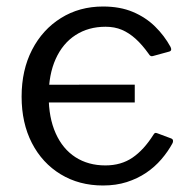

<svg xmlns="http://www.w3.org/2000/svg" viewBox="-20 -560 592 590"><path d="M92.5 -245.2V-299.6L394.1 -299.9V-245.2ZM296.6 -540Q349 -540 388.5 -523.3Q428 -506.6 456.6 -478.4Q485.2 -450.3 504.1 -415.7Q509.7 -403.7 499.2 -401.3L449.6 -387.7Q442.1 -385.3 436.9 -394.5Q416.8 -422.7 396.7 -440.8Q376.5 -459 354.4 -468.4Q332.3 -477.8 304.3 -477.8Q251.8 -477.8 212.3 -452.3Q172.8 -426.8 151.2 -379Q129.6 -331.3 129.6 -265Q129.6 -198.4 151.1 -150.4Q172.5 -102.4 211.8 -77Q251.1 -51.7 303.9 -51.7Q352.1 -51.7 387.2 -75.6Q422.3 -99.6 451.4 -145.9Q454.1 -150.6 456.7 -151.4Q459.2 -152.2 464.2 -150.2L506.7 -134.3Q514.2 -131.3 510.6 -120.8Q496.5 -94.5 476 -70.7Q455.6 -46.9 429.1 -29Q402.5 -11.1 369.5 -0.5Q336.5 10 296.6 10Q223.1 10 166.4 -24.5Q109.7 -59 78 -120.5Q46.4 -182 46.4 -263Q46.4 -344.6 78.5 -406.9Q110.7 -469.3 167.4 -504.6Q224.1 -540 296.6 -540Z"/></svg>

Font: Libre Franklin Thin
Style: Regular
Weight: 100
Designer: Pablo Impallari, Rodrigo Fuenzalida, Nhung Nguyen
Foundry: Impallari Type
Version: Version 3.000